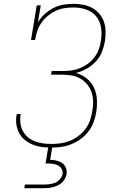

<svg xmlns="http://www.w3.org/2000/svg" viewBox="-20 -763 640 1003"><path d="M249 8Q224 8 199.5 5Q175 2 152.5 -7Q130 -16 111.5 -30.5Q93 -45 81.5 -65.5Q70 -86 66 -110.5Q62 -135 66 -160Q67 -161 67 -163Q67 -165 68 -167H89Q88 -166 87.5 -164Q87 -162 87 -160Q84 -138 87 -116.5Q90 -95 100.5 -76.5Q111 -58 127 -45Q143 -32 163 -24.5Q183 -17 205 -14Q227 -11 249 -11Q273 -11 297.5 -14.5Q322 -18 345.5 -27.5Q369 -37 390 -53Q411 -69 426.5 -89.5Q442 -110 450 -134Q458 -158 462 -182Q467 -207 466.5 -232Q466 -257 458.5 -280Q451 -303 436 -321.5Q421 -340 400.5 -352Q380 -364 355.5 -368.5Q331 -373 305 -373H247L250 -392H309Q331 -392 353.5 -395Q376 -398 398 -407Q420 -416 439.5 -430.5Q459 -445 473.5 -464Q488 -483 496 -505Q504 -527 507 -550Q513 -584 508 -618Q503 -652 483 -677Q463 -702 430.5 -713Q398 -724 364 -724Q341 -724 317.5 -720.5Q294 -717 271.5 -706.5Q249 -696 229.5 -680Q210 -664 196 -643.5Q182 -623 174.5 -600.5Q167 -578 163 -554H142L172 -735H193L178 -646Q192 -670 213.5 -689.5Q235 -709 259.5 -721.5Q284 -734 311 -738.5Q338 -743 364 -743Q390 -743 415.5 -738Q441 -733 462 -721.5Q483 -710 499 -691Q515 -672 523 -648.5Q531 -625 531.5 -599Q532 -573 528 -547Q523 -519 512 -491Q501 -463 480 -441Q459 -419 432.5 -404Q406 -389 377 -382Q408 -373 432.5 -353.5Q457 -334 470.5 -306Q484 -278 486 -245Q488 -212 483 -179Q479 -153 469.5 -126.5Q460 -100 443 -77.5Q426 -55 403 -38Q380 -21 354.5 -10.5Q329 0 302 4Q275 8 249 8ZM107 220 110 201H210Q225 201 240 199Q255 197 269 191Q283 185 293.5 172.5Q304 160 307 146Q309 132 302 119.5Q295 107 283 101Q271 95 257 93Q243 91 229 91H218L233 0H254L242 72Q259 72 275.5 76Q292 80 305 89Q318 98 324 113.5Q330 129 328 146Q326 158 319.5 170Q313 182 303.5 191Q294 200 282 205.5Q270 211 257.5 214.5Q245 218 232.5 219Q220 220 207 220Z"/></svg>

Font: Iosevka Slab Thin Extended
Style: Italic
Weight: 100
Width: 7
Italic angle: -9°
Monospace: yes
Designer: Belleve Invis
Foundry: Belleve Invis
Version: Version 11.1.0; ttfautohint (v1.8.3)